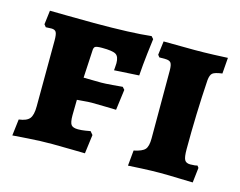

<svg xmlns="http://www.w3.org/2000/svg" viewBox="-78 -629 945 755"><g transform="rotate(15 394.5 -251.5)"><path d="M33 -59Q65 -63 76.5 -77.5Q88 -92 88 -127L89 -396Q89 -421 84 -429.5Q79 -438 65 -438L42 -437L34 -447L41 -504Q59 -504 110.5 -503Q162 -502 220 -502Q374 -502 453 -511L462 -501Q460 -487 454.5 -440Q449 -393 446 -349L345 -343Q345 -346 346 -354.5Q347 -363 347 -372Q347 -399 333.5 -407.5Q320 -416 277 -416Q255 -416 249 -412Q243 -408 243 -394L237 -284L309 -283Q324 -283 354.5 -285.5Q385 -288 395 -289L404 -279L393 -195Q383 -195 355 -196Q327 -197 297 -197Q278 -197 259 -195Q240 -193 234 -193L233 -130Q233 -101 240 -91.5Q247 -82 268 -82Q282 -82 297.5 -84.5Q313 -87 318 -88L329 -75L319 2Q304 2 264 1Q224 0 186 0Q137 0 88 3.5Q39 7 25 8ZM501 -58Q535 -65 546 -77.5Q557 -90 557 -122V-398Q557 -422 551 -430Q545 -438 528 -438H504L497 -447L504 -503L631 -502Q667 -502 708 -503.5Q749 -505 765 -506L760 -441Q730 -437 721 -429.5Q712 -422 710 -400Q701 -260 701 -117Q701 -85 707 -74Q713 -63 730 -63Q741 -63 749 -64Q757 -65 759 -66L765 -58L758 3Q742 3 701 1.5Q660 0 624 0Q593 0 550.5 2Q508 4 495 5Z"/></g></svg>

Font: Alegreya SC ExtraBold
Style: Regular
Weight: 800
Designer: Juan Pablo del Peral
Foundry: Huerta Tipografica
Version: Version 2.007; ttfautohint (v1.6)